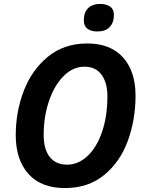

<svg xmlns="http://www.w3.org/2000/svg" viewBox="-20 -946 734 976"><path d="M60 -259Q60 -378 101 -484.5Q142 -591 224 -658Q306 -725 423 -725Q542 -725 605.5 -654Q669 -583 669 -460Q669 -337 629.5 -229.5Q590 -122 509 -56Q428 10 310 10Q189 10 124.5 -62Q60 -134 60 -259ZM526 -456Q526 -526 496 -566.5Q466 -607 410 -607Q351 -607 303.5 -559.5Q256 -512 229 -432.5Q202 -353 202 -260Q202 -187 233 -148Q264 -109 321 -109Q378 -109 425 -153Q472 -197 499 -276.5Q526 -356 526 -456ZM406 -843Q406 -883 428 -904.5Q450 -926 490 -926Q520 -926 539.5 -912.5Q559 -899 559 -870Q559 -831 537.5 -808.5Q516 -786 475 -786Q443 -786 424.5 -800Q406 -814 406 -843Z"/></svg>

Font: Noto Sans Display
Style: Bold Italic
Weight: 700
Italic angle: -12°
Designer: Monotype Design team
Foundry: Monotype Imaging Inc.
Version: Version 1.000